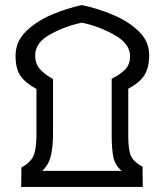

<svg xmlns="http://www.w3.org/2000/svg" viewBox="-20 -733 646 753"><path d="M63 0H540L539 -79Q506 -97 494.5 -119.5Q483 -142 483 -200V-385Q528 -409 546.5 -438.5Q565 -468 565 -517Q565 -570 525.5 -609Q486 -648 425 -674Q364 -700 301 -713Q243 -701 183 -675.5Q123 -650 82 -610Q41 -570 41 -514Q41 -464 60 -436Q79 -408 123 -384V-200Q122 -142 109.5 -118Q97 -94 64 -76ZM146 -63Q172 -88 180 -124Q188 -160 188 -206V-423Q157 -440 137.5 -461Q118 -482 118 -516Q118 -566 177.5 -598.5Q237 -631 301 -644Q366 -631 428 -596.5Q490 -562 490 -513Q490 -479 470 -459.5Q450 -440 418 -424V-205Q418 -146 425 -115Q432 -84 457 -63Z"/></svg>

Font: Noto Sans Arabic UI ExtraCondensed Semi
Style: Regular
Weight: 600
Width: 3
Designer: Nadine Chahine - Monotype Design Team
Foundry: Monotype Imaging Inc.
Version: Version 1.900